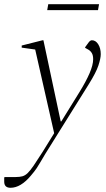

<svg xmlns="http://www.w3.org/2000/svg" viewBox="-84 -651 502 911"><path d="M-34 240Q-64 240 -64 211V191L-61 189H-9Q9 189 22 185.5Q35 182 47 170.5Q59 159 75.5 135Q92 111 118 70L173 -19L83 -416L19 -425V-435L118 -460H122L204 -75H207L293 -214Q324 -264 341 -303.5Q358 -343 358 -370Q358 -388 352 -398.5Q346 -409 336 -415L320 -424V-427L336 -449Q344 -460 352 -460Q370 -460 382 -441Q394 -422 394 -394Q394 -374 383 -340.5Q372 -307 337 -251L131 79Q117 102 108.5 117Q100 132 90 147Q80 162 62 183Q14 240 -34 240ZM140 -603 145 -631H386L381 -603Z"/></svg>

Font: Spectral ExtraLight
Style: Italic
Weight: 275
Italic angle: -10°
Designer: Jean-Baptiste Levee
Foundry: Production Type
Version: Version 2.001